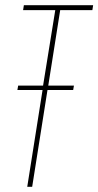

<svg xmlns="http://www.w3.org/2000/svg" viewBox="-20 -720 379 740"><path d="M336 -681H212L166 -390H265L262 -373H163L104 0H85L144 -373H47L50 -390H146L193 -681H69L72 -700H339Z"/></svg>

Font: Georama Condensed Thin
Style: Italic
Weight: 100
Width: 3
Italic angle: -9°
Designer: Jean-Baptiste Levee
Foundry: Production Type
Version: Version 1.000